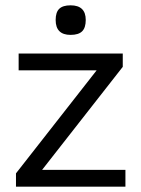

<svg xmlns="http://www.w3.org/2000/svg" viewBox="-20 -701 531 721"><path d="M138 -63H451V0H40V-50L343 -437H50V-500H441V-450ZM245 -681Q302 -681 302 -626Q302 -597 288.5 -583.5Q275 -570 245 -570Q189 -570 189 -626Q189 -655 202.5 -668Q216 -681 245 -681Z"/></svg>

Font: Fivo Sans
Style: Regular
Weight: 400
Designer: Alexander Slobzheninov
Foundry: Alexander Slobzheninov
Version: 1.0